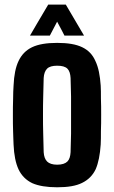

<svg xmlns="http://www.w3.org/2000/svg" viewBox="-20 -793 488 822"><path d="M224.6 8.8C270.5 8.8 305.7 2.9 331.1 -9.8C357.4 -22.5 377 -42 389.6 -68.4C401.4 -95.7 408.2 -130.9 411.1 -173.8C412.1 -190.4 412.1 -210 412.1 -232.4C413.1 -254.9 413.1 -277.3 413.1 -301.8C413.1 -326.2 413.1 -348.6 412.1 -371.1C412.1 -393.6 412.1 -412.1 411.1 -426.8C408.2 -469.7 401.4 -504.9 388.7 -531.2C377 -558.6 358.4 -578.1 332 -590.8C305.7 -603.5 270.5 -609.4 224.6 -609.4C179.7 -609.4 143.6 -603.5 117.2 -590.8C90.8 -578.1 72.3 -558.6 59.6 -532.2C46.9 -505.9 40 -470.7 38.1 -426.8C37.1 -410.2 36.1 -391.6 36.1 -369.1C35.2 -346.7 35.2 -323.2 35.2 -298.8C35.2 -274.4 35.2 -252 36.1 -229.5C37.1 -208 37.1 -189.5 38.1 -173.8C40 -129.9 46.9 -94.7 59.6 -67.4C72.3 -41 91.8 -21.5 118.2 -8.8C144.5 2.9 180.7 8.8 224.6 8.8ZM224.6 -87.9C205.1 -87.9 190.4 -92.8 181.6 -101.6C172.9 -110.4 168 -124 167 -141.6C166 -168 166 -194.3 165 -220.7C164.1 -247.1 164.1 -273.4 164.1 -299.8C164.1 -326.2 164.1 -353.5 165 -379.9C166 -406.2 166 -432.6 167 -459C168 -476.6 172.9 -490.2 181.6 -499C190.4 -507.8 205.1 -511.7 224.6 -511.7C245.1 -511.7 259.8 -507.8 268.6 -499C277.3 -490.2 281.2 -476.6 282.2 -459C283.2 -432.6 283.2 -406.2 284.2 -379.9V-300.8V-220.7C283.2 -194.3 283.2 -168 282.2 -141.6C281.2 -124 277.3 -110.4 268.6 -101.6C259.8 -92.8 245.1 -87.9 224.6 -87.9ZM108.4 -640.6H193.4C209 -670.9 219.7 -690.4 224.6 -700.2C240.2 -670.9 251 -651.4 255.9 -640.6H339.8C300.8 -707 274.4 -751 261.7 -773.4H186.5C147.5 -707 121.1 -663.1 108.4 -640.6Z"/></svg>

Font: Yellow Ladder Regular
Style: Regular
Weight: 400
Designer: Zima Creative
Version: Version 2.002